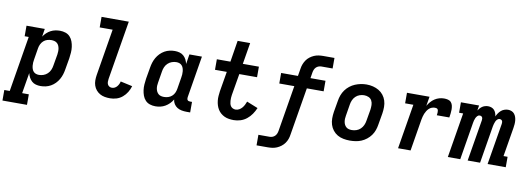

<svg xmlns="http://www.w3.org/2000/svg" viewBox="-106 -1171 4974 1812"><g transform="rotate(10 2381.0 -265.0)"><path d="M-38 205V104H14L102 -429H63V-530H238L226 -454Q239 -474 256.5 -490.5Q274 -507 295 -518Q316 -529 338.5 -533.5Q361 -538 383 -538Q411 -538 436.5 -529.5Q462 -521 479.5 -502Q497 -483 506 -458Q515 -433 518.5 -406.5Q522 -380 520 -352.5Q518 -325 514 -297L495 -187Q491 -162 483.5 -138Q476 -114 463 -91Q450 -68 431 -48.5Q412 -29 389 -16Q366 -3 341 2.5Q316 8 291 8Q268 8 246 2Q224 -4 208 -18.5Q192 -33 181.5 -52.5Q171 -72 166 -94L133 104H197V205ZM259 -93Q280 -93 301.5 -100.5Q323 -108 340 -124Q357 -140 366 -161Q375 -182 378 -203L397 -313Q399 -328 399.5 -343Q400 -358 397.5 -372Q395 -386 389 -399Q383 -412 372 -421Q361 -430 347 -433.5Q333 -437 318 -437Q298 -437 278.5 -431Q259 -425 243.5 -411Q228 -397 219 -378Q210 -359 207 -340L189 -230Q186 -214 185 -198.5Q184 -183 185.5 -168Q187 -153 191.5 -139Q196 -125 205.5 -114Q215 -103 229 -98Q243 -93 259 -93Z M957 8Q931 8 906 3.5Q881 -1 860 -13Q839 -25 823.5 -43.5Q808 -62 800 -85.5Q792 -109 792 -135Q792 -161 796 -186L870 -634H746V-735H1007L913 -170Q911 -156 911 -142.5Q911 -129 916.5 -117.5Q922 -106 933 -99.5Q944 -93 957 -93Q971 -93 983.5 -99Q996 -105 1005.5 -116Q1015 -127 1021 -139.5Q1027 -152 1030 -166L1144 -141Q1135 -110 1118 -82Q1101 -54 1075.5 -32.5Q1050 -11 1019 -1.5Q988 8 957 8Z M1392 8Q1364 8 1338.5 -0.5Q1313 -9 1295.5 -28Q1278 -47 1269 -72Q1260 -97 1256.5 -123.5Q1253 -150 1255 -177.5Q1257 -205 1261 -233L1280 -343Q1284 -368 1291.5 -392Q1299 -416 1312 -439Q1325 -462 1344 -481.5Q1363 -501 1386 -514Q1409 -527 1434 -532.5Q1459 -538 1484 -538Q1507 -538 1529 -532Q1551 -526 1567.5 -511.5Q1584 -497 1594 -477.5Q1604 -458 1609 -436L1624 -530H1744L1678 -129Q1677 -121 1678 -114Q1679 -107 1683 -102Q1687 -97 1693.5 -95Q1700 -93 1708 -93H1726V8H1691Q1667 8 1643.5 3.5Q1620 -1 1601.5 -12.5Q1583 -24 1570.5 -43.5Q1558 -63 1556 -86Q1543 -64 1525 -46Q1507 -28 1485.5 -15.5Q1464 -3 1440 2.5Q1416 8 1392 8ZM1457 -93Q1477 -93 1496.5 -99Q1516 -105 1532 -119Q1548 -133 1556.5 -152Q1565 -171 1568 -190L1586 -300Q1589 -316 1590 -331.5Q1591 -347 1589.5 -362Q1588 -377 1583.5 -391Q1579 -405 1569.5 -416Q1560 -427 1546 -432Q1532 -437 1517 -437Q1495 -437 1473.5 -429.5Q1452 -422 1435 -406Q1418 -390 1409 -369Q1400 -348 1397 -327L1379 -217Q1376 -202 1375.5 -187Q1375 -172 1377.5 -158Q1380 -144 1386.5 -131Q1393 -118 1403.5 -109Q1414 -100 1428 -96.5Q1442 -93 1457 -93Z M2143 8Q2120 8 2097 4.5Q2074 1 2054.5 -8Q2035 -17 2018.5 -31Q2002 -45 1990.5 -63.5Q1979 -82 1972.5 -103Q1966 -124 1963.5 -147Q1961 -170 1963 -193Q1965 -216 1968 -239L2000 -429H1887V-530H2017L2050 -735H2170L2136 -530H2290V-429H2120L2085 -223Q2083 -209 2082 -194.5Q2081 -180 2082 -166Q2083 -152 2086 -139Q2089 -126 2096.5 -115.5Q2104 -105 2116.5 -99Q2129 -93 2143 -93Q2160 -93 2176 -101.5Q2192 -110 2204 -124Q2216 -138 2224 -154Q2232 -170 2238 -186L2345 -143Q2332 -112 2312.5 -83.5Q2293 -55 2266 -33.5Q2239 -12 2207 -2Q2175 8 2143 8Z M2397 205V104H2505Q2518 104 2531.5 99Q2545 94 2555 84Q2565 74 2570.5 60.5Q2576 47 2578 34L2651 -407H2507V-508H2668L2680 -580Q2683 -602 2691 -623Q2699 -644 2712 -663Q2725 -682 2744 -696.5Q2763 -711 2784 -720Q2805 -729 2827 -732Q2849 -735 2870 -735H2978V-634H2870Q2857 -634 2843.5 -629Q2830 -624 2820 -614Q2810 -604 2804.5 -590.5Q2799 -577 2797 -564L2788 -508H2932V-407H2771L2695 50Q2692 72 2684.5 93Q2677 114 2663.5 133Q2650 152 2631 166.5Q2612 181 2591 190Q2570 199 2548 202Q2526 205 2505 205Z M3255 8Q3224 8 3193 2Q3162 -4 3136.5 -19Q3111 -34 3092.5 -57.5Q3074 -81 3065 -109.5Q3056 -138 3056 -169.5Q3056 -201 3061 -233L3080 -343Q3084 -370 3094 -397Q3104 -424 3121 -447.5Q3138 -471 3161.5 -489.5Q3185 -508 3211.5 -519Q3238 -530 3265.5 -535.5Q3293 -541 3321 -541Q3353 -541 3383 -533.5Q3413 -526 3438.5 -511Q3464 -496 3482.5 -472.5Q3501 -449 3510 -420.5Q3519 -392 3519 -360.5Q3519 -329 3514 -297L3495 -187Q3491 -160 3481.5 -133Q3472 -106 3455 -82.5Q3438 -59 3414.5 -40.5Q3391 -22 3364.5 -11Q3338 0 3310 4Q3282 8 3255 8ZM3257 -93Q3279 -93 3301 -100.5Q3323 -108 3339.5 -124Q3356 -140 3365.5 -161Q3375 -182 3378 -203L3397 -313Q3400 -336 3399.5 -358.5Q3399 -381 3389 -400Q3379 -419 3359 -428Q3339 -437 3316 -437Q3294 -437 3272.5 -429.5Q3251 -422 3234.5 -406Q3218 -390 3209 -369Q3200 -348 3197 -327L3179 -217Q3176 -202 3175.5 -187Q3175 -172 3177.5 -157.5Q3180 -143 3186.5 -130.5Q3193 -118 3203.5 -109Q3214 -100 3228 -96.5Q3242 -93 3257 -93Z M3717 0 3788 -429H3709V-530H3925L3910 -440Q3922 -461 3938 -479.5Q3954 -498 3974.5 -511.5Q3995 -525 4018 -531.5Q4041 -538 4064 -538Q4083 -538 4101.5 -533.5Q4120 -529 4131.5 -515.5Q4143 -502 4147 -484Q4151 -466 4151 -446.5Q4151 -427 4148.5 -408Q4146 -389 4143 -370H4023Q4024 -377 4025 -384.5Q4026 -392 4026 -399.5Q4026 -407 4025 -414.5Q4024 -422 4020 -427.5Q4016 -433 4009 -435Q4002 -437 3994 -437Q3979 -437 3964 -431.5Q3949 -426 3937.5 -415Q3926 -404 3917.5 -390.5Q3909 -377 3903 -362.5Q3897 -348 3893.5 -333.5Q3890 -319 3887 -304L3837 0Z M4194 0 4265 -430H4226V-530H4400L4392 -481Q4400 -493 4410 -504Q4420 -515 4432.5 -523Q4445 -531 4459 -534.5Q4473 -538 4486 -538Q4503 -538 4519 -532Q4535 -526 4545.5 -514Q4556 -502 4561.5 -486.5Q4567 -471 4569 -455Q4576 -471 4586.5 -486.5Q4597 -502 4611 -514Q4625 -526 4642.5 -532Q4660 -538 4677 -538Q4695 -538 4711 -531.5Q4727 -525 4737.5 -512Q4748 -499 4753.5 -482.5Q4759 -466 4760.5 -448.5Q4762 -431 4760.5 -413Q4759 -395 4756 -377L4710 -100H4749V0H4575L4641 -397Q4642 -405 4641.5 -412.5Q4641 -420 4637.5 -426Q4634 -432 4627 -435Q4620 -438 4613 -438Q4601 -438 4591 -428Q4581 -418 4576 -406Q4571 -394 4567.5 -382Q4564 -370 4562 -358L4503 0H4384L4450 -397Q4451 -405 4450.5 -412.5Q4450 -420 4446.5 -426Q4443 -432 4436.5 -435Q4430 -438 4422 -438Q4410 -438 4400.5 -428Q4391 -418 4385.5 -406Q4380 -394 4377 -382Q4374 -370 4372 -358L4313 0Z"/></g></svg>

Font: Iosevka Curly Slab Extended
Style: Bold Italic
Weight: 700
Width: 7
Italic angle: -9°
Monospace: yes
Designer: Belleve Invis
Foundry: Belleve Invis
Version: Version 11.0.0; ttfautohint (v1.8.3)